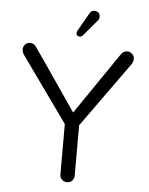

<svg xmlns="http://www.w3.org/2000/svg" viewBox="-58 -911 740 954"><g transform="rotate(5 312.0 -434.0)"><path d="M312.5 -730.5Q321.3 -730.5 327.1 -737.3L395.5 -818.4Q402.3 -825.2 402.3 -836.9Q402.3 -849.6 394.5 -856.9Q386.7 -864.3 375 -864.3Q357.4 -864.3 350.6 -849.6Q350.6 -849.6 300.8 -762.7Q294.9 -752.9 294.9 -748Q294.9 -737.3 302.7 -732.4Q306.6 -730.5 312.5 -730.5ZM347.7 -39.1V-291L583 -619.1Q589.8 -633.8 589.8 -641.1Q589.8 -648.4 588.9 -652.3Q586.9 -660.2 579.1 -667Q569.3 -677.7 554.7 -677.7Q535.2 -677.7 523.4 -660.2L312.5 -351.6Q99.6 -663.1 97.7 -664.1Q86.9 -677.7 69.3 -677.7Q54.7 -677.7 44.9 -667Q35.2 -656.2 35.2 -641.6Q35.2 -632.8 42 -619.1L276.4 -291V-39.1Q276.4 -24.4 287.1 -14.2Q297.9 -3.9 312.5 -3.9Q327.1 -3.9 337.4 -14.2Q347.7 -24.4 347.7 -39.1Z"/></g></svg>

Font: FakePearl
Style: ExtraLight
Weight: 300
Version: Version 1.2